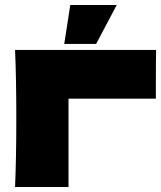

<svg xmlns="http://www.w3.org/2000/svg" viewBox="-20 -745 642 765"><path d="M253 0H40Q45 -115 45 -273Q45 -432 40 -546H602Q601 -511 601 -406V-352H253ZM363 -570H236L260 -725H445Z"/></svg>

Font: Mantou Sans
Style: Regular
Weight: 400
Designer: Mant0u / artakana
Foundry: Mant0u / artakana
Version: Version 1.001;October 22, 2023;FontCreator 14.0.0.2901 64-bi